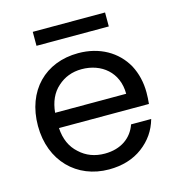

<svg xmlns="http://www.w3.org/2000/svg" viewBox="-107 -801 834 903"><g transform="rotate(-15 310.0 -350.0)"><path d="M43 -275C43 -104 158 9 314 9C379 9 434 -8 478 -41C522 -74 551 -116 566 -169H468C447 -108 393 -68 314 -68C266 -68 225 -83 192 -114C158 -144 139 -186 136 -240H574C576 -259 577 -278 577 -295C577 -345 566 -390 545 -430C501 -509 418 -557 314 -557C153 -557 43 -446 43 -275ZM193 -436C225 -465 264 -480 310 -480C406 -480 483 -419 483 -314H137C142 -366 160 -407 193 -436ZM134 -641H486V-709H134Z"/></g></svg>

Font: Poppins
Style: Regular
Weight: 400
Designer: Ninad Kale (Devanagari), Jonny Pinhorn (Latin)
Foundry: Indian Type Foundry
Version: 4.004